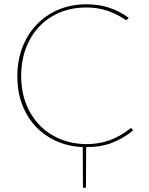

<svg xmlns="http://www.w3.org/2000/svg" viewBox="-20 -683 695 898"><path d="M387 5H383L382 195H368L367 5Q277 1 207.5 -42Q138 -85 99.5 -158.5Q61 -232 61 -326Q61 -423 102 -499.5Q143 -576 216.5 -619.5Q290 -663 385 -663Q443 -663 490.5 -647Q538 -631 582 -600L571 -588Q528 -617 483 -632.5Q438 -648 384 -648Q294 -648 224.5 -607Q155 -566 117 -493Q79 -420 79 -328Q79 -234 118.5 -161.5Q158 -89 228 -49Q298 -9 387 -9Q500 -9 593 -85L603 -73Q554 -34 502.5 -14.5Q451 5 387 5Z"/></svg>

Font: Ysabeau Thin
Style: Regular
Weight: 200
Designer: Christian Thalmann (Catharsis Fonts)
Version: Version 0.003